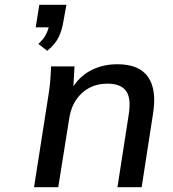

<svg xmlns="http://www.w3.org/2000/svg" viewBox="-20 -781 721 801"><path d="M177 -569 140 -598Q160 -616 169.5 -633Q179 -650 183 -667H129L144 -761H257L245 -694Q239 -656 225 -626.5Q211 -597 177 -569ZM122 0 182 -383Q187 -412 189.5 -442.5Q192 -473 193 -504H291L286 -421Q317 -467 364.5 -490Q412 -513 470 -513Q561 -513 598 -459.5Q635 -406 618 -304L571 0H470L517 -303Q528 -372 505.5 -402Q483 -432 429 -432Q364 -432 321.5 -392.5Q279 -353 269 -288L223 0Z"/></svg>

Font: Mulish SemiBold
Style: Italic
Weight: 600
Italic angle: -9°
Designer: Vernon Adams
Foundry: Vernon Adams
Version: Version 3.603; ttfautohint (v1.8.3)